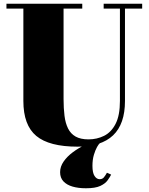

<svg xmlns="http://www.w3.org/2000/svg" viewBox="-20 -770 796 1027"><path d="M740.5 -750V-724H648.5V-230Q648.5 -106.5 584.8 -46Q521 14.5 395 14.5Q243 14.5 174 -43Q105 -100.5 105 -230V-724H14.5V-750H420V-724H320V-240Q320 -190.5 325 -150.8Q330 -111 344 -82.8Q358 -54.5 384.5 -39.5Q411 -24.5 453.5 -24.5Q498.5 -24.5 536.8 -43.5Q575 -62.5 598.2 -107.5Q621.5 -152.5 621.5 -230V-724H534.5V-750ZM439.5 237Q399 237 368 228Q337 219 319.2 200Q301.5 181 301.5 151Q301.5 121 320.5 93.8Q339.5 66.5 370.2 43.8Q401 21 437 4Q473 -13 507 -22.5L513.5 -3.5Q508.5 0 499.2 16.2Q490 32.5 482.2 58.2Q474.5 84 474.5 117Q474.5 154.5 485.8 171.5Q497 188.5 513 188.5Q527.5 188.5 535.8 178.5Q544 168.5 552 154L574.5 164Q567.5 178 555.2 195Q543 212 516.5 224.5Q490 237 439.5 237Z"/></svg>

Font: Bodoni Moda 9pt Black
Style: Regular
Weight: 900
Designer: Owen Earl
Foundry: indestructible type
Version: Version 2.005